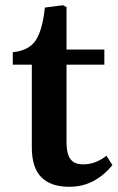

<svg xmlns="http://www.w3.org/2000/svg" viewBox="-20 -702 454 736"><path d="M245 14Q175 14 138.5 -22.5Q102 -59 102 -137V-454H29V-502Q91 -508 117 -547.5Q143 -587 152 -673L221 -682L235 -675V-512H380V-454H235V-155Q235 -114 249.5 -93Q264 -72 299 -72Q347 -72 388 -105L411 -69Q379 -30 338 -8Q297 14 245 14Z"/></svg>

Font: Literata 36pt SemiBold
Style: Regular
Weight: 600
Designer: Latin by Veronika Burian and Jose Scaglione. Greek by Irene Vlachou. Cyrillic by Vera Evstafieva.
Foundry: TypeTogether
Version: Version 3.002